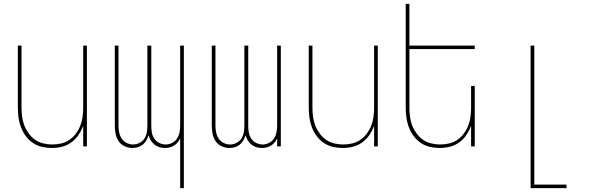

<svg xmlns="http://www.w3.org/2000/svg" viewBox="-20 -755 3040 990"><path d="M247 8Q221 8 195.5 2Q170 -4 149 -18.5Q128 -33 112.5 -54Q97 -75 88 -99Q79 -123 75.5 -148.5Q72 -174 72 -200V-520H91V-200Q91 -177 94 -153.5Q97 -130 105.5 -108Q114 -86 128 -67Q142 -48 161 -34.5Q180 -21 203.5 -15.5Q227 -10 250 -10Q273 -10 296.5 -15.5Q320 -21 339 -34.5Q358 -48 372 -67Q386 -86 394.5 -108Q403 -130 406 -153.5Q409 -177 409 -200V-520H428V0H409V-107Q400 -82 385 -59.5Q370 -37 348 -21Q326 -5 300 1.5Q274 8 247 8Z M909 215V-42Q904 -30 896 -20.5Q888 -11 877.5 -4.5Q867 2 855 5Q843 8 831 8Q816 8 802 4Q788 0 776.5 -9.5Q765 -19 757.5 -31.5Q750 -44 746 -58Q742 -44 735 -31.5Q728 -19 716.5 -9.5Q705 0 691 4Q677 8 663 8Q642 8 622.5 -1Q603 -10 591.5 -27.5Q580 -45 576 -65.5Q572 -86 572 -107V-520H591V-107Q591 -89 594.5 -72Q598 -55 607.5 -40.5Q617 -26 633 -18Q649 -10 666 -10Q683 -10 699 -18Q715 -26 724.5 -40.5Q734 -55 737 -72Q740 -89 740 -107V-520H760V-107Q760 -89 763 -72Q766 -55 775.5 -40.5Q785 -26 801 -18Q817 -10 834 -10Q851 -10 867 -18Q883 -26 892.5 -40.5Q902 -55 905.5 -72Q909 -89 909 -107V-520H928V215Z M1163 8Q1142 8 1122.5 -1Q1103 -10 1091.5 -27.5Q1080 -45 1076 -65.5Q1072 -86 1072 -107V-520H1091V-107Q1091 -89 1094.5 -72Q1098 -55 1107.5 -40.5Q1117 -26 1133 -18Q1149 -10 1166 -10Q1183 -10 1199 -18Q1215 -26 1224.5 -40.5Q1234 -55 1237 -72Q1240 -89 1240 -107V-520H1260V-107Q1260 -89 1263 -72Q1266 -55 1275.5 -40.5Q1285 -26 1301 -18Q1317 -10 1334 -10Q1351 -10 1367 -18Q1383 -26 1392.5 -40.5Q1402 -55 1405.5 -72Q1409 -89 1409 -107V-520H1428V0H1409V-42Q1404 -30 1396 -20.5Q1388 -11 1377.5 -4.5Q1367 2 1355 5Q1343 8 1331 8Q1316 8 1302 4Q1288 0 1276.5 -9.5Q1265 -19 1257.5 -31.5Q1250 -44 1246 -58Q1242 -44 1235 -31.5Q1228 -19 1216.5 -9.5Q1205 0 1191 4Q1177 8 1163 8Z M1747 8Q1721 8 1695.5 2Q1670 -4 1649 -18.5Q1628 -33 1612.5 -54Q1597 -75 1588 -99Q1579 -123 1575.5 -148.5Q1572 -174 1572 -200V-520H1591V-200Q1591 -177 1594 -153.5Q1597 -130 1605.5 -108Q1614 -86 1628 -67Q1642 -48 1661 -34.5Q1680 -21 1703.5 -15.5Q1727 -10 1750 -10Q1773 -10 1796.5 -15.5Q1820 -21 1839 -34.5Q1858 -48 1872 -67Q1886 -86 1894.5 -108Q1903 -130 1906 -153.5Q1909 -177 1909 -200V-520H1928V0H1909V-107Q1900 -82 1885 -59.5Q1870 -37 1848 -21Q1826 -5 1800 1.5Q1774 8 1747 8Z M2247 8Q2221 8 2195.5 2Q2170 -4 2149 -18.5Q2128 -33 2112.5 -54Q2097 -75 2088 -99Q2079 -123 2075.5 -148.5Q2072 -174 2072 -200V-735H2091V-520H2428V-502H2091V-200Q2091 -177 2094 -153.5Q2097 -130 2105.5 -108Q2114 -86 2128 -67Q2142 -48 2161 -34.5Q2180 -21 2203.5 -15.5Q2227 -10 2250 -10Q2273 -10 2296.5 -15.5Q2320 -21 2339 -34.5Q2358 -48 2372 -67Q2386 -86 2394.5 -108Q2403 -130 2406 -153.5Q2409 -177 2409 -200V-312H2428V0H2409V-107Q2400 -82 2385 -59.5Q2370 -37 2348 -21Q2326 -5 2300 1.5Q2274 8 2247 8Z M2716 215V-520H2735V197H2901V215Z"/></svg>

Font: Iosevka Thin
Style: Regular
Weight: 100
Monospace: yes
Designer: Belleve Invis
Foundry: Belleve Invis
Version: Version 32.5.0; ttfautohint (v1.8.4)